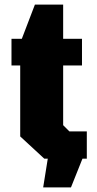

<svg xmlns="http://www.w3.org/2000/svg" viewBox="-20 -691 423 836"><path d="M168 125 188 0H173L68 -97V-406H30V-522H75L132 -671H255V-522H337V-406H255V-146L282 -119H358V0H339L289 125Z"/></svg>

Font: Tomorrow
Style: Bold
Weight: 700
Designer: Tony de Marco, Monica Rizzolli
Foundry: Just in Type
Version: Version 2.002